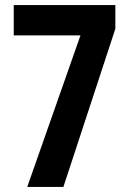

<svg xmlns="http://www.w3.org/2000/svg" viewBox="-20 -734 509 754"><path d="M87 0 296 -595H34V-714H433V-621L229 0Z"/></svg>

Font: Noto Sans ExtraCondensed
Style: Bold
Weight: 700
Width: 2
Designer: Monotype Design Team
Foundry: Monotype Imaging Inc.
Version: Version 2.013; ttfautohint (v1.8.4.7-5d5b)